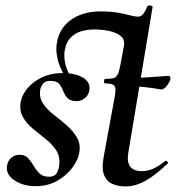

<svg xmlns="http://www.w3.org/2000/svg" viewBox="-20 -659 651 691"><path d="M432 12Q408 12 387 4Q366 -4 355.5 -27Q345 -50 353 -94L392 -306Q399 -339 392.5 -349Q386 -359 358 -359Q354 -359 354.5 -367Q355 -375 358 -375Q378 -375 388 -377.5Q398 -380 403.5 -391Q409 -402 413.5 -426.5Q418 -451 426 -494Q430 -517 414.5 -529.5Q399 -542 373 -547.5Q347 -553 319 -553Q295 -553 272.5 -546.5Q250 -540 234 -523.5Q218 -507 213 -478Q209 -454 215.5 -427Q222 -400 241 -373Q241 -369 236 -365Q231 -361 229 -364Q201 -399 190 -436Q179 -473 185 -506Q189 -530 201 -550.5Q213 -571 233 -586Q253 -601 280.5 -609.5Q308 -618 342 -618Q391 -618 428 -608.5Q465 -599 477 -599Q486 -599 493.5 -606.5Q501 -614 510 -636Q512 -640 521 -639Q530 -638 529 -633L442 -111Q430 -43 491 -43Q511 -43 531.5 -52Q552 -61 575 -80Q577 -82 581.5 -78Q586 -74 584 -71Q538 -27 502 -7.5Q466 12 432 12ZM559 -337Q538 -341 505.5 -345Q473 -349 441 -349L443 -378Q464 -378 491.5 -379.5Q519 -381 544.5 -383Q570 -385 586 -386Q591 -386 592.5 -382Q594 -378 593 -374Q592 -366 581 -351Q570 -336 559 -337ZM108 11Q63 11 32 -10Q1 -31 5 -61Q8 -81 21 -91.5Q34 -102 50 -102Q70 -102 81 -90Q92 -78 101 -62.5Q110 -47 122 -35Q134 -23 156 -23Q174 -23 182 -33Q190 -43 193 -63Q197 -95 182.5 -117.5Q168 -140 144.5 -158.5Q121 -177 98 -196Q75 -215 62 -238.5Q49 -262 55 -295Q60 -319 80 -342.5Q100 -366 132 -381Q164 -396 204 -396Q251 -396 278 -380Q305 -364 302 -336Q299 -316 285 -305.5Q271 -295 257 -295Q233 -295 223 -306Q213 -317 207.5 -331.5Q202 -346 193 -357Q184 -368 161 -368Q143 -368 135 -358Q127 -348 125 -337Q120 -309 134.5 -287Q149 -265 173 -246.5Q197 -228 220 -208Q243 -188 257 -164Q271 -140 265 -108Q261 -83 240 -55Q219 -27 185.5 -8Q152 11 108 11Z"/></svg>

Font: Cormorant
Style: Bold Italic
Weight: 700
Italic angle: -10°
Designer: Christian Thalmann (Catharsis Fonts)
Foundry: Catharsis Fonts
Version: Version 4.000